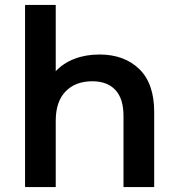

<svg xmlns="http://www.w3.org/2000/svg" viewBox="-20 -762 725 782"><path d="M608 -306V0H483V-290Q483 -360 450 -395.5Q417 -431 356 -431Q287 -431 247 -389.5Q207 -348 207 -270V0H82V-742H207V-472Q238 -505 283.5 -522.5Q329 -540 385 -540Q486 -540 547 -481Q608 -422 608 -306Z"/></svg>

Font: mBank SemiBold
Style: Regular
Weight: 600
Designer: Julieta Ulanovsky
Foundry: Julieta Ulanovsky
Version: Version 7.200